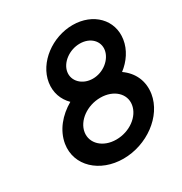

<svg xmlns="http://www.w3.org/2000/svg" viewBox="-144 -692 767 810"><g transform="rotate(-30 239.5 -287.0)"><path d="M44 -167C28 -67 113 11 227 11C341 11 449 -67 465 -167C474 -226 451 -276 404 -309C442 -338 470 -379 477 -425C491 -515 421 -585 322 -585C223 -585 128 -515 114 -425C107 -379 122 -339 152 -309C96 -277 54 -227 44 -167ZM140 -168C148 -219 205 -261 270 -261C335 -261 379 -219 371 -168C363 -116 306 -74 241 -74C176 -74 132 -117 140 -168ZM204 -425C211 -467 258 -502 309 -502C360 -502 394 -467 387 -425C380 -383 335 -346 284 -346C233 -346 197 -383 204 -425Z"/></g></svg>

Font: Charger Sport
Style: BdObl
Weight: 700
Designer: Jasper
Foundry: Cannot Into Space Fonts
Version: Version 1.1